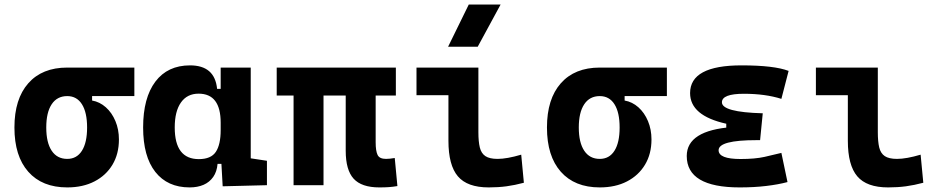

<svg xmlns="http://www.w3.org/2000/svg" viewBox="-20 -815 4142 845"><path d="M275.9 9.8Q165.5 9.8 104.5 -59.1Q43.5 -127.9 43.5 -253.9Q43.5 -379.4 104.5 -448.5Q165.5 -517.6 275.9 -517.6L385.3 -486.8V-372.6Q418.9 -366.7 445.8 -342.8Q472.7 -318.8 488 -282Q503.4 -245.1 503.4 -201.2Q503.4 -137.7 475.1 -90.3Q446.8 -43 395.8 -16.6Q344.7 9.8 275.9 9.8ZM275.9 -115.7Q317.9 -115.7 340.6 -151.6Q363.3 -187.5 363.3 -253.9Q363.3 -320.3 340.6 -356.2Q317.9 -392.1 275.9 -392.1Q231.4 -392.1 207.5 -356.2Q183.6 -320.3 183.6 -253.9Q183.6 -187.5 207.5 -151.6Q231.4 -115.7 275.9 -115.7ZM275.9 -392.1V-517.6H571.3V-392.1Z M814.5 9.8Q717.3 9.8 663.6 -58.3Q609.9 -126.5 609.9 -253.9Q609.9 -384.3 663.8 -455.8Q717.8 -527.3 816.4 -527.3Q870.6 -527.3 900.4 -501.7Q930.2 -476.1 935.5 -423.8H981.4L951.2 -274.9Q951.2 -338.9 927 -370.8Q902.8 -402.8 854 -402.8Q803.7 -402.8 776.4 -364Q749 -325.2 749 -253.9Q749 -114.7 855 -114.7Q908.7 -114.7 929.9 -146.7Q951.2 -178.7 951.2 -242.7V-267.1L986.3 -93.8H937.5Q934.6 -59.6 918.5 -36.4Q902.3 -13.2 876 -1.7Q849.6 9.8 814.5 9.8ZM960 4.9 951.2 -151.9V-254.4H1083.5V-118.2L1154.8 -107.4V0ZM951.2 -211.4V-517.6H1083.5V-212.4Z M1649.4 9.8Q1571.2 9.8 1536.3 -28.6Q1501.5 -66.9 1501.5 -151.4V-517.6H1633.3V-189Q1633.3 -150.4 1641.8 -133.1Q1650.2 -115.7 1678.7 -115.7Q1687 -115.7 1696.2 -116.7Q1705.3 -117.7 1717.3 -119.6L1729 3.9Q1708.5 7.3 1691.9 8.5Q1675.3 9.8 1649.4 9.8ZM1272 0V-517.6H1403.8V0ZM1197.8 -394.5V-517.6H1722.2V-394.5Z M2130.9 9.8Q2036.6 9.8 1995.1 -39.1Q1953.6 -87.9 1953.6 -195.3V-517.6H2085.4V-232.9Q2085.4 -191.9 2091.7 -166Q2098 -140.1 2116.2 -127.9Q2134.4 -115.7 2169.9 -115.7Q2210.9 -115.7 2273.9 -134.3L2285.6 -10.7Q2245.6 0 2209.2 4.9Q2172.9 9.8 2130.9 9.8ZM1813 -396V-517.6H1976.6V-396ZM1952.1 -609.4 2043 -794.9H2183.1L2082.5 -609.4Z M2619.6 9.8Q2509.3 9.8 2448.2 -59.1Q2387.2 -127.9 2387.2 -253.9Q2387.2 -379.4 2448.2 -448.5Q2509.3 -517.6 2619.6 -517.6L2729 -486.8V-372.6Q2762.7 -366.7 2789.6 -342.8Q2816.4 -318.8 2831.8 -282Q2847.2 -245.1 2847.2 -201.2Q2847.2 -137.7 2818.8 -90.3Q2790.5 -43 2739.5 -16.6Q2688.5 9.8 2619.6 9.8ZM2619.6 -115.7Q2661.6 -115.7 2684.3 -151.6Q2707 -187.5 2707 -253.9Q2707 -320.3 2684.3 -356.2Q2661.6 -392.1 2619.6 -392.1Q2575.2 -392.1 2551.3 -356.2Q2527.3 -320.3 2527.3 -253.9Q2527.3 -187.5 2551.3 -151.6Q2575.2 -115.7 2619.6 -115.7ZM2619.6 -392.1V-517.6H2915V-392.1Z M3235.4 9.8Q3002.4 9.8 3002.4 -128.4Q3002.4 -241.2 3203.6 -255.9L3336.9 -316.4L3325.2 -198.2H3309.6Q3142.6 -198.2 3142.6 -153.8Q3142.6 -115.2 3239.3 -115.2Q3302.7 -115.2 3344.5 -124.5Q3386.2 -133.8 3418.9 -142.1L3445.8 -13.7Q3405.3 -2.9 3352.3 3.4Q3299.3 9.8 3235.4 9.8ZM3176.3 -210.4V-270.5Q3017.1 -305.7 3017.1 -405.3Q3017.1 -527.3 3243.2 -527.3Q3387.7 -527.3 3450.7 -502.9L3418.9 -379.9Q3348.1 -402.3 3253.9 -402.3Q3157.2 -402.3 3157.2 -364.7Q3157.2 -321.3 3336.9 -316.4L3325.2 -198.2Z M3888.7 9.8Q3794.4 9.8 3752.9 -39.1Q3711.4 -87.9 3711.4 -195.3V-517.6H3843.3V-232.9Q3843.3 -191.9 3849.5 -166Q3855.8 -140.1 3874 -127.9Q3892.2 -115.7 3927.7 -115.7Q3968.8 -115.7 4031.7 -134.3L4043.5 -10.7Q4003.4 0 3967 4.9Q3930.7 9.8 3888.7 9.8ZM3570.8 -396V-517.6H3734.4V-396Z"/></svg>

Font: Cascadia Mono
Style: Regular
Weight: 400
Monospace: yes
Designer: Aaron Bell
Foundry: Saja Typeworks
Version: Version 2102.003